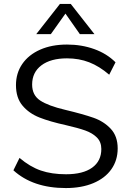

<svg xmlns="http://www.w3.org/2000/svg" viewBox="-20 -946 663 974"><path d="M48 -82 79 -145Q132 -100 187 -81Q242 -62 315 -62Q401 -62 447.5 -95.5Q494 -129 494 -190Q494 -226 471.5 -248.5Q449 -271 412.5 -284Q376 -297 315 -311Q233 -329 180 -350Q127 -371 94 -410.5Q61 -450 61 -514Q61 -575 93 -621.5Q125 -668 183.5 -694Q242 -720 320 -720Q394 -720 458 -697Q522 -674 566 -630L534 -567Q484 -610 432.5 -630Q381 -650 320 -650Q237 -650 190 -614.5Q143 -579 143 -517Q143 -463 184 -436Q225 -409 310 -389Q402 -367 454.5 -348.5Q507 -330 542 -292.5Q577 -255 577 -193Q577 -133 545 -87.5Q513 -42 453.5 -17Q394 8 314 8Q147 8 48 -82ZM238 -773H164L284 -926H339L459 -773H385L312 -877Z"/></svg>

Font: Muli-Regular
Style: Regular
Weight: 400
Version: Version 2.000